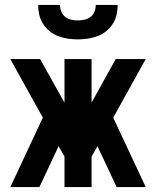

<svg xmlns="http://www.w3.org/2000/svg" viewBox="-20 -760 634 780"><path d="M22 0 154 -282 22 -520H143L242 -343V-520H352V-343L450 -520H572L440 -282L572 0H454L376 -166L352 -124V0H242V-124L218 -166L140 0ZM296 -600Q276 -600 256 -603Q236 -606 217 -613Q198 -620 182 -633Q166 -646 155 -663Q144 -680 139.5 -700Q135 -720 135 -740H224Q224 -726 229 -713Q234 -700 245 -691.5Q256 -683 269.5 -680Q283 -677 296 -677Q310 -677 323.5 -680Q337 -683 348 -691.5Q359 -700 364 -713Q369 -726 369 -740H458Q458 -720 453.5 -700Q449 -680 438 -663Q427 -646 411 -633Q395 -620 376 -613Q357 -606 337 -603Q317 -600 296 -600Z"/></svg>

Font: Iosevka QP
Style: Bold
Weight: 700
Designer: Belleve Invis
Foundry: Belleve Invis
Version: Version 20.0.0; ttfautohint (v1.8.4)